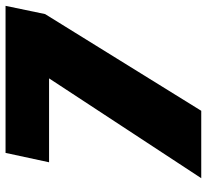

<svg xmlns="http://www.w3.org/2000/svg" viewBox="-46 -682 728 675"><g transform="rotate(-90 317.5 -344.0)"><path d="M29 0 380 -535H85L118 -688H635L606 -549L266 0Z"/></g></svg>

Font: Saira ExtraBold
Style: Italic
Weight: 800
Italic angle: -12°
Designer: Hector Gatti with collaboration of the Omnibus-Type team
Foundry: Omnibus-Type
Version: Version 1.100; ttfautohint (v1.8.3)